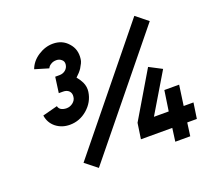

<svg xmlns="http://www.w3.org/2000/svg" viewBox="-120 -860 1109 1013"><g transform="rotate(-20 434.0 -353.5)"><path d="M700 -420 547 -162 534 -74H710L700 0H784L794 -74H848L861 -162H806L822 -276H739L722 -162H639L771 -383ZM724 -698 207 -61 274 -8 791 -644ZM269 -707Q226 -707 186 -681Q146 -655 131 -614L208 -591Q213 -603 225 -610Q238 -619 257 -619Q274 -619 286 -608Q298 -598 296 -581Q294 -562 279 -550Q265 -539 246 -539H222L210 -451H234Q255 -451 267 -439Q279 -426 276 -406Q274 -387 257 -374Q241 -362 222 -362Q205 -362 192 -369Q180 -376 177 -390L93 -368Q96 -347 105.5 -330Q115 -313 131 -300Q164 -274 209 -274Q264 -274 307 -311Q351 -349 359 -404Q363 -432 351 -458Q342 -477 326 -496Q337 -506 345.5 -515.5Q354 -525 360 -534Q368 -547 373.5 -558.5Q379 -570 380 -581Q387 -634 354 -670Q322 -707 269 -707Z"/></g></svg>

Font: Unageo
Style: Bold-Italic
Weight: 700
Designer: Richard Sepsi
Foundry: Richard Sepsi
Version: Version 2.000